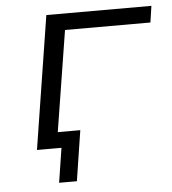

<svg xmlns="http://www.w3.org/2000/svg" viewBox="-48 -538 635 710"><g transform="rotate(-5 270.0 -183.0)"><path d="M143 128 163 0H75L83 -59H238L209 128ZM72 0 150 -494H540L531 -433H214L145 0Z"/></g></svg>

Font: Nunito Sans 7pt SemiExpanded Light
Style: Italic
Weight: 300
Width: 6
Italic angle: -9°
Designer: Vernon Adams
Foundry: Vernon Adams
Version: Version 3.101;gftools[0.9.27]